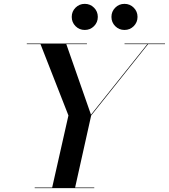

<svg xmlns="http://www.w3.org/2000/svg" viewBox="-20 -976 876 996"><path d="M558.1 -888.3Q558.1 -916.5 577.8 -936.2Q597.5 -956 625.7 -956Q653.9 -956 673.7 -936.2Q693.4 -916.5 693.4 -888.3Q693.4 -860.1 673.7 -840.3Q653.9 -820.6 625.7 -820.6Q597.5 -820.6 577.8 -840.3Q558.1 -860.1 558.1 -888.3ZM352.1 -888.3Q352.1 -916.5 371.8 -936.2Q391.5 -956 419.7 -956Q447.9 -956 467.7 -936.2Q487.4 -916.5 487.4 -888.3Q487.4 -860.1 467.7 -840.3Q447.9 -820.6 419.7 -820.6Q391.5 -820.6 371.8 -840.3Q352.1 -860.1 352.1 -888.3ZM160 -3H250.6L335 -377L190.1 -747H119V-750H431V-747H324L452 -381L744.2 -747H626V-750H836V-747H748.2L453 -377L369.6 -3H469V0H160Z"/></svg>

Font: Bodoni* 72 Medium
Style: Italic
Weight: 500
Italic angle: -13°
Version: Version 1.002; ttfautohint (v0.97) -l 8 -r 50 -G 200 -x 14 -